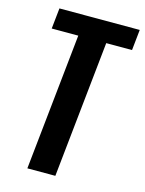

<svg xmlns="http://www.w3.org/2000/svg" viewBox="-121 -883 720 955"><g transform="rotate(15 239.0 -405.0)"><path d="M115.7 0 189.5 -703.1H52.7L64 -809.6H477.5L466.3 -703.1H333.5L259.8 0Z"/></g></svg>

Font: Oswald
Style: Medium
Weight: 500
Designer: Vernon Adams
Foundry: Vernon Adams
Version: 3.0; ttfautohint (v0.94.23-7a4d-dirty) -l 8 -r 50 -G 150 -x 